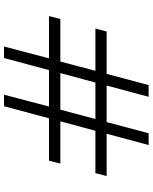

<svg xmlns="http://www.w3.org/2000/svg" viewBox="78 -838 760 956"><g transform="rotate(90 458.0 -360.0)"><path d="M269 0 329 -224H510.5L451.5 0H509L569 -224H780L794.5 -280.5H584L631 -455H842L856.5 -511H646L702 -720H643.5L588 -511H406L462 -720H403.5L348 -511H137L122 -455H332.5L286.5 -280.5H75L60 -224H270.5L211.5 0ZM391 -455H572.5L526 -280.5H344Z"/></g></svg>

Font: Vela Sans Light
Style: Regular
Weight: 300
Designer: Principal design: Mikhail Sharanda - project Manrope.
Design modification: Ravid Balaliev
Foundry: Mikhail Sharanda
Version: Version 1.001